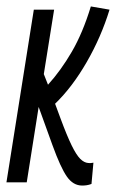

<svg xmlns="http://www.w3.org/2000/svg" viewBox="-25 -566 360 596"><path d="M-5 0 80 -536H143L111 -336L124 -303Q164 -347 198 -405.5Q232 -464 257 -546L315 -536Q289 -451 244 -373Q199 -295 146 -244L163 -198Q183 -144 197.5 -114.5Q212 -85 224 -73Q236 -61 249 -60Q255 -59 265 -61L259 5Q251 8 244 9Q237 10 230 10Q202 10 182.5 -18Q163 -46 138 -115L95 -234L58 0Z"/></svg>

Font: Georama ExtraCondensed
Style: Italic
Weight: 400
Width: 2
Italic angle: -9°
Designer: Jean-Baptiste Levee
Foundry: Production Type
Version: Version 1.000